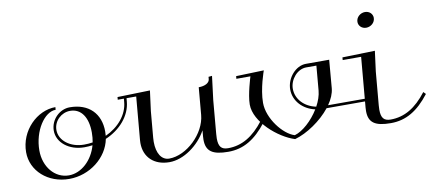

<svg xmlns="http://www.w3.org/2000/svg" viewBox="-61 -847 2432 1076"><g transform="rotate(-10 1155.0 -309.0)"><path d="M252.4 -405C147.3 -405 46.8 -307.2 46.8 -183.9C46.8 -78.2 138.7 5 259.6 5C376.6 5 479.9 -76.5 499.8 -180.5C583.9 -216.3 645 -286 652 -366L653.9 -387H638.9L637 -366C630.8 -294.3 577.1 -231.6 502.3 -197.4C503.1 -205.6 503.5 -214.3 503.5 -222.3C503.5 -323.8 439.2 -390 331.1 -390C273.7 -390 220.5 -339.9 220.5 -275.9C220.5 -208.4 286.9 -155 373.6 -155C389.3 -155 404.8 -156.1 420 -158.3C397.5 -76.3 332.5 -15 261.3 -15C181.2 -15 121.6 -87.6 121.6 -180.6C121.6 -293 187.3 -390 251.1 -390ZM423.7 -173.8C407.8 -171.3 391.5 -170 374.9 -170C296 -170 235.6 -217.3 235.6 -277.1C235.6 -329.4 280.2 -370 329.4 -370C393.1 -370 428.8 -314.9 428.8 -229.5C428.8 -210.4 427.1 -190.5 423.7 -173.8Z M790.4 -405 605 -400 603.7 -385H708.7L687.2 -140C686.8 -134.4 686.5 -129 686.5 -123.7C686.5 -42.8 741.9 10 829.1 10C910.5 10 998 -54 1041.7 -133.7L1038.7 -100C1038.2 -93.3 1037.9 -86.9 1037.9 -80.8C1037.9 -14.9 1073.8 10 1164.1 10C1250.6 10 1318.7 -31 1385.2 -117L1372.4 -130C1310.3 -49 1244.6 -10 1165.9 -10C1128.2 -10 1112.5 -28 1112.5 -74.8C1112.5 -82.4 1112.9 -90.8 1113.8 -100L1130.4 -290L1147.2 -425L1127 -423L1125.9 -410C1124 -389 1098.8 -375 1062.8 -375L1049.2 -220C1040.1 -115 930.4 -10 830.9 -10C787.8 -10 761.2 -52 761.2 -117.1C761.2 -124.4 761.6 -132.1 762.2 -140L775.4 -290Z M1438.4 -405 1280 -400 1278.7 -385H1358.7C1358.7 -385 1327.5 -286.7 1327.5 -229.4C1327.5 -130.9 1451.2 -24 1544.6 5C1614.2 -14.7 1696.9 -70.4 1748 -135H1986.8L1988.1 -150H1759.2C1779.8 -179.5 1793.4 -210.3 1796 -240L1809.5 -400H1677C1618.5 -400 1565.4 -338.7 1565.4 -273.6C1565.4 -208.6 1614.5 -155.1 1684.4 -139.6C1648.4 -80.5 1592.6 -29.9 1546.5 -17C1481.9 -36 1402.4 -137 1402.4 -226.2C1402.4 -307.3 1438.4 -405 1438.4 -405ZM1692.5 -153.5C1626.9 -166.6 1580.5 -215.4 1580.5 -274.9C1580.5 -328.3 1625 -380 1675.2 -380H1733.2L1721 -240C1718.5 -211.8 1708 -182 1692.5 -153.5Z M2070.4 -405 1885 -400 1883.7 -385H1988.7L1963.7 -100C1963.2 -93.3 1962.9 -86.9 1962.9 -80.8C1962.9 -14.9 1998.8 10 2089.1 10C2175.6 10 2243.7 -31 2310.2 -117L2297.4 -130C2235.3 -49 2169.6 -10 2090.9 -10C2053.2 -10 2037.5 -28 2037.5 -74.8C2037.5 -82.4 2037.9 -90.8 2038.7 -100L2055.4 -290ZM2053.2 -628.5C2026.6 -628.5 2002.2 -607.8 2002.2 -580.9C2002.2 -558.3 2020.9 -540.5 2045.5 -540.5C2072.2 -540.5 2096.5 -561.2 2096.5 -588.1C2096.5 -610.7 2077.9 -628.5 2053.2 -628.5Z"/></g></svg>

Font: Galberik
Style: Regular
Weight: 400
Designer: Gluk
Foundry: Gluk
Version: Version 0.50